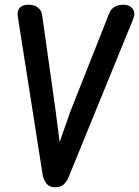

<svg xmlns="http://www.w3.org/2000/svg" viewBox="-20 -792 588 812"><path d="M213 0Q189 0 177 -15Q165 -30 161 -49L55 -724Q52 -747 64 -759.5Q76 -772 100 -772Q126 -772 141 -759.5Q156 -747 158 -730L216 -318L238 -146L217 -148L277 -319L442 -736Q449 -754 464.5 -763Q480 -772 503 -772Q528 -772 541 -755Q554 -738 543 -711L269 -40Q262 -24 249.5 -12Q237 0 213 0Z"/></svg>

Font: Edu SA Beginner SemiBold
Style: Regular
Weight: 600
Version: Version 1.003